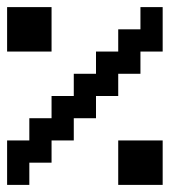

<svg xmlns="http://www.w3.org/2000/svg" viewBox="-20 -520 540 540"><path d="M0 -500H125V-375H0ZM0 -125H62.5V-187.5H125V-250H187.5V-312.5H250V-375H312.5V-437.5H375V-500H437.5V-375H375V-312.5H312.5V-250H250V-187.5H187.5V-125H125V-62.5H62.5V0H0ZM312.5 -125H437.5V0H312.5Z"/></svg>

Font: NeoDunggeunmo Pro
Style: Regular
Weight: 400
Version: Version 1.020